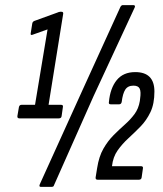

<svg xmlns="http://www.w3.org/2000/svg" viewBox="-20 -703 638 751"><path d="M56 -240Q47 -240 48 -249L54 -284Q56 -293 64 -293H117L166 -588L107 -567Q99 -564 100 -572L106 -610Q107 -618 114 -621L205 -654Q207 -655 210 -656Q213 -657 216 -657H220Q229 -657 227 -648L170 -293H219Q228 -293 226 -284L221 -249Q220 -240 210 -240ZM140 28Q131 28 136 17L302 -349L451 -676Q455 -683 460 -683H502Q505 -683 507 -681Q509 -679 507 -674L346 -327L191 22Q190 28 181 28ZM362 0Q353 0 354 -9L360 -46Q367 -91 384.5 -121.5Q402 -152 424.5 -174.5Q447 -197 468.5 -216Q490 -235 506 -256.5Q522 -278 527 -308L528 -317Q532 -344 526.5 -356Q521 -368 502 -368Q480 -368 470 -352.5Q460 -337 456 -304Q454 -295 446 -295H413Q404 -295 406 -304Q411 -358 436.5 -389.5Q462 -421 509 -421Q584 -421 584 -345Q584 -297 568.5 -264.5Q553 -232 529.5 -208Q506 -184 482 -162Q458 -140 440 -114.5Q422 -89 418 -53H531Q541 -53 539 -44L534 -9Q533 0 523 0Z"/></svg>

Font: Sofia Sans Extra Condensed
Style: Italic
Weight: 400
Italic angle: -9°
Designer: Botio Nikoltchev, Ani Petrova
Foundry: lettersoup
Version: Version 4.101; ttfautohint (v1.8.4.7-5d5b)